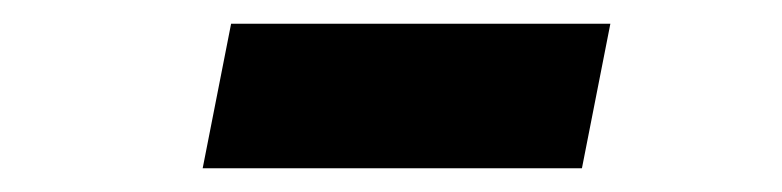

<svg xmlns="http://www.w3.org/2000/svg" viewBox="-20 -415 660 162"><path d="M151 -273H471L495 -395H175Z"/></svg>

Font: Monaspace Neon
Style: Bold Italic
Weight: 700
Italic angle: -11°
Designer: Riley Cran & the Lettermatic Team
Foundry: Lettermatic
Version: Version 1.200 (Monaspace Neon)